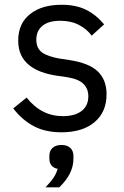

<svg xmlns="http://www.w3.org/2000/svg" viewBox="-20 -548 527 813"><path d="M240.2 12.2Q329.6 12.2 380.4 -30.8Q431.2 -73.7 431.2 -148.9Q431.2 -210 394 -245.6Q356.9 -281.2 272.9 -293.9L232.9 -299.8Q181.6 -308.6 157.7 -326.2Q133.8 -343.8 133.8 -379.9Q133.8 -417.5 159.7 -438.7Q185.5 -460 234.9 -460Q281.2 -460 314.9 -442.1Q348.6 -424.3 368.2 -397L420.9 -444.8Q386.7 -485.8 344 -506.8Q301.3 -527.8 241.2 -527.8Q158.7 -527.8 109.9 -490.2Q57.1 -450.7 57.1 -376Q57.1 -308.1 105 -271Q146 -238.3 223.1 -227.1L264.2 -221.2Q312.5 -213.4 333.3 -192.9Q354 -172.4 354 -140.1Q354 -100.1 325.4 -78.1Q296.9 -56.2 246.1 -56.2Q154.8 -56.2 92.8 -134.8L36.1 -88.9Q73.7 -40 122.8 -13.9Q171.9 12.2 240.2 12.2ZM189 112.8V123Q189 159.7 224.1 167Q217.8 188.5 206.3 205.3Q194.8 222.2 172.9 245.1H231Q291 188 291 124V112.8Q291 90.8 277.8 78.4Q264.6 65.9 240.2 65.9Q215.8 65.9 202.4 78.4Q189 90.8 189 112.8Z"/></svg>

Font: Plexus Sans
Style: Regular
Weight: 400
Version: Version 2.001;PS 002.001;hotconv 1.0.70;makeotf.lib2.5.58329